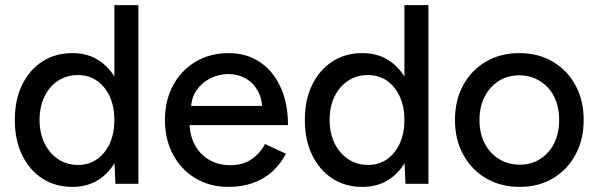

<svg xmlns="http://www.w3.org/2000/svg" viewBox="-20 -720 2344 752"><path d="M432 0 428 -93V-700H522V0ZM264 12Q196 12 145.5 -21Q95 -54 66.5 -113Q38 -172 38 -250Q38 -329 66.5 -387.5Q95 -446 145.5 -479Q196 -512 264 -512Q327 -512 373.5 -479Q420 -446 445 -387.5Q470 -329 470 -250Q470 -172 445 -113Q420 -54 373.5 -21Q327 12 264 12ZM286 -74Q328 -74 360 -96.5Q392 -119 410 -158.5Q428 -198 428 -250Q428 -302 410 -341.5Q392 -381 360 -403.5Q328 -426 285 -426Q241 -426 207 -403.5Q173 -381 154 -341.5Q135 -302 135 -250Q135 -198 154.5 -158.5Q174 -119 208 -96.5Q242 -74 286 -74Z M875 12Q802 12 746 -21.5Q690 -55 658 -114Q626 -173 626 -250Q626 -327 658 -386Q690 -445 746.5 -478.5Q803 -512 876 -512Q945 -512 997 -477.5Q1049 -443 1078.5 -379.5Q1108 -316 1108 -230H704L722 -245Q722 -192 743 -153Q764 -114 800 -93.5Q836 -73 882 -73Q932 -73 965.5 -96.5Q999 -120 1018 -156L1100 -118Q1080 -79 1048 -49.5Q1016 -20 972.5 -4Q929 12 875 12ZM728 -290 709 -305H1025L1007 -290Q1007 -334 989 -365.5Q971 -397 941 -413.5Q911 -430 874 -430Q838 -430 804.5 -413.5Q771 -397 749.5 -366Q728 -335 728 -290Z M1568 0 1564 -93V-700H1658V0ZM1400 12Q1332 12 1281.5 -21Q1231 -54 1202.5 -113Q1174 -172 1174 -250Q1174 -329 1202.5 -387.5Q1231 -446 1281.5 -479Q1332 -512 1400 -512Q1463 -512 1509.5 -479Q1556 -446 1581 -387.5Q1606 -329 1606 -250Q1606 -172 1581 -113Q1556 -54 1509.5 -21Q1463 12 1400 12ZM1422 -74Q1464 -74 1496 -96.5Q1528 -119 1546 -158.5Q1564 -198 1564 -250Q1564 -302 1546 -341.5Q1528 -381 1496 -403.5Q1464 -426 1421 -426Q1377 -426 1343 -403.5Q1309 -381 1290 -341.5Q1271 -302 1271 -250Q1271 -198 1290.5 -158.5Q1310 -119 1344 -96.5Q1378 -74 1422 -74Z M2016 12Q1941 12 1884 -21.5Q1827 -55 1794.5 -114Q1762 -173 1762 -250Q1762 -327 1794 -386Q1826 -445 1883 -478.5Q1940 -512 2014 -512Q2088 -512 2145 -478.5Q2202 -445 2234 -386Q2266 -327 2266 -250Q2266 -173 2234 -114Q2202 -55 2145.5 -21.5Q2089 12 2016 12ZM2016 -75Q2061 -75 2096 -97.5Q2131 -120 2150.5 -159Q2170 -198 2170 -250Q2170 -302 2150.5 -341Q2131 -380 2095 -402.5Q2059 -425 2014 -425Q1968 -425 1933 -402.5Q1898 -380 1878 -341Q1858 -302 1858 -250Q1858 -198 1878 -159Q1898 -120 1934 -97.5Q1970 -75 2016 -75Z"/></svg>

Font: Figtree Light Medium
Style: Regular
Weight: 500
Version: Version 2.001;gftools[0.9.30]